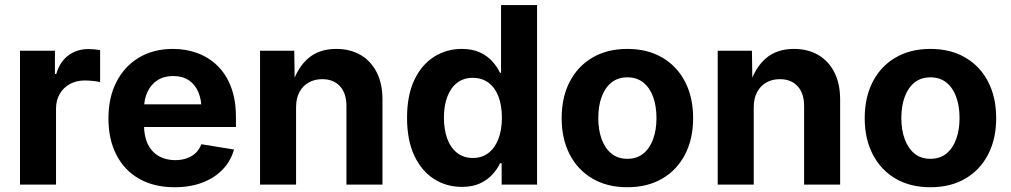

<svg xmlns="http://www.w3.org/2000/svg" viewBox="-20 -748 4095 778"><path d="M61 0V-542.5H202.6V-448.2H208Q222.7 -498.5 257.6 -523.9Q292.5 -549.3 338.9 -549.3Q350.6 -549.3 363.3 -548.1Q376 -546.9 385.7 -544.9V-415Q376.5 -418 357.9 -419.9Q339.4 -421.9 322.8 -421.9Q289.6 -421.9 263.2 -407.5Q236.8 -393.1 221.9 -367.4Q207 -341.8 207 -307.1V0Z M687.5 10.7Q604.5 10.7 544.2 -23.4Q483.9 -57.6 451.7 -120.4Q419.4 -183.1 419.4 -268.6Q419.4 -352.5 451.7 -415.8Q483.9 -479 542.7 -514.4Q601.6 -549.8 680.7 -549.8Q734.4 -549.8 780.8 -532.5Q827.1 -515.1 862.1 -480.7Q897 -446.3 916.5 -394.5Q936 -342.8 936 -273.9V-233.4H478.5V-325.2H865.2L796.9 -300.8Q796.9 -343.3 783.9 -374.3Q771 -405.3 745.4 -422.6Q719.7 -439.9 681.6 -439.9Q644 -439.9 617.7 -422.6Q591.3 -405.3 577.4 -375.2Q563.5 -345.2 563.5 -306.6V-242.2Q563.5 -195.8 579.1 -163.8Q594.7 -131.8 623.5 -115.5Q652.3 -99.1 689.9 -99.1Q715.8 -99.1 737.1 -106.7Q758.3 -114.3 773.2 -128.4Q788.1 -142.6 795.9 -163.6L928.2 -142.1Q915.5 -96.2 882.8 -61.8Q850.1 -27.3 800.5 -8.3Q751 10.7 687.5 10.7Z M1179.7 -313V0H1033.7V-542.5H1172.4L1174.3 -406.2H1164.1Q1185.5 -474.6 1229.5 -512.2Q1273.4 -549.8 1342.8 -549.8Q1399.4 -549.8 1441.4 -525.1Q1483.4 -500.5 1506.6 -454.6Q1529.8 -408.7 1529.8 -344.7V0H1383.8V-318.8Q1383.8 -369.6 1357.7 -398.4Q1331.5 -427.2 1285.6 -427.2Q1254.9 -427.2 1231 -413.8Q1207 -400.4 1193.4 -375Q1179.7 -349.6 1179.7 -313Z M1851.6 9.3Q1788.6 9.3 1738 -23.2Q1687.5 -55.7 1658.4 -118.2Q1629.4 -180.7 1629.4 -270.5Q1629.4 -362.3 1659.2 -424.6Q1689 -486.8 1739.5 -518.3Q1790 -549.8 1850.6 -549.8Q1895.5 -549.8 1926.3 -534.9Q1957 -520 1976.3 -497.8Q1995.6 -475.6 2005.9 -453.1H2010.3V-727.5H2156.2V0H2012.7V-86.4H2006.3Q1995.6 -63.5 1975.8 -41.5Q1956.1 -19.5 1925.5 -5.1Q1895 9.3 1851.6 9.3ZM1896 -107.9Q1933.1 -107.9 1959.5 -128.4Q1985.8 -148.9 1999.8 -185.5Q2013.7 -222.2 2013.7 -271Q2013.7 -320.3 2000 -356.4Q1986.3 -392.6 1959.7 -412.6Q1933.1 -432.6 1896 -432.6Q1857.9 -432.6 1831.8 -412.1Q1805.7 -391.6 1792.2 -355.2Q1778.8 -318.8 1778.8 -271Q1778.8 -223.1 1792.2 -186.3Q1805.7 -149.4 1832 -128.7Q1858.4 -107.9 1896 -107.9Z M2522 10.7Q2440.4 10.7 2380.6 -24.4Q2320.8 -59.6 2288.3 -122.6Q2255.9 -185.5 2255.9 -269Q2255.9 -353.5 2288.3 -416.5Q2320.8 -479.5 2380.6 -514.6Q2440.4 -549.8 2522 -549.8Q2604 -549.8 2663.8 -514.6Q2723.6 -479.5 2756.1 -416.5Q2788.6 -353.5 2788.6 -269Q2788.6 -185.5 2756.1 -122.6Q2723.6 -59.6 2663.8 -24.4Q2604 10.7 2522 10.7ZM2522 -104.5Q2561 -104.5 2587.2 -126Q2613.3 -147.5 2626.7 -184.8Q2640.1 -222.2 2640.1 -269.5Q2640.1 -317.9 2626.7 -355Q2613.3 -392.1 2587.2 -413.3Q2561 -434.6 2522 -434.6Q2483.4 -434.6 2457.3 -413.3Q2431.2 -392.1 2417.7 -355Q2404.3 -317.9 2404.3 -269.5Q2404.3 -222.2 2417.7 -184.8Q2431.2 -147.5 2457.3 -126Q2483.4 -104.5 2522 -104.5Z M3034.2 -313V0H2888.2V-542.5H3026.9L3028.8 -406.2H3018.6Q3040 -474.6 3084 -512.2Q3127.9 -549.8 3197.3 -549.8Q3253.9 -549.8 3295.9 -525.1Q3337.9 -500.5 3361.1 -454.6Q3384.3 -408.7 3384.3 -344.7V0H3238.3V-318.8Q3238.3 -369.6 3212.2 -398.4Q3186 -427.2 3140.1 -427.2Q3109.4 -427.2 3085.4 -413.8Q3061.5 -400.4 3047.9 -375Q3034.2 -349.6 3034.2 -313Z M3750 10.7Q3668.5 10.7 3608.6 -24.4Q3548.8 -59.6 3516.4 -122.6Q3483.9 -185.5 3483.9 -269Q3483.9 -353.5 3516.4 -416.5Q3548.8 -479.5 3608.6 -514.6Q3668.5 -549.8 3750 -549.8Q3832 -549.8 3891.8 -514.6Q3951.7 -479.5 3984.1 -416.5Q4016.6 -353.5 4016.6 -269Q4016.6 -185.5 3984.1 -122.6Q3951.7 -59.6 3891.8 -24.4Q3832 10.7 3750 10.7ZM3750 -104.5Q3789.1 -104.5 3815.2 -126Q3841.3 -147.5 3854.7 -184.8Q3868.2 -222.2 3868.2 -269.5Q3868.2 -317.9 3854.7 -355Q3841.3 -392.1 3815.2 -413.3Q3789.1 -434.6 3750 -434.6Q3711.4 -434.6 3685.3 -413.3Q3659.2 -392.1 3645.8 -355Q3632.3 -317.9 3632.3 -269.5Q3632.3 -222.2 3645.8 -184.8Q3659.2 -147.5 3685.3 -126Q3711.4 -104.5 3750 -104.5Z"/></svg>

Font: Inter 16pt
Style: Bold
Weight: 700
Version: Version 4.001;git-66647c0bb